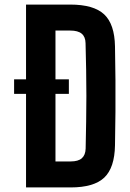

<svg xmlns="http://www.w3.org/2000/svg" viewBox="-20 -820 568 840"><path d="M41.7 -473H281.3V-409.3H41.7ZM93.9 0V-800H287.2Q389.8 -800 435.6 -757.3Q481.4 -714.6 483.1 -616.7Q484.6 -539.5 485.1 -469.9Q485.6 -400.4 485.1 -330.9Q484.6 -261.4 483.1 -184.2Q481.4 -85.8 436.1 -42.9Q390.8 0 288.9 0ZM222.7 -113.7H288.9Q322.2 -113.7 338 -127.6Q353.8 -141.6 354.7 -169.7Q355.9 -230 356.9 -287.1Q357.9 -344.3 357.9 -400.4Q357.9 -456.6 356.9 -513.9Q355.9 -571.2 354.3 -631.2Q353.8 -658.9 337.5 -672.6Q321.2 -686.3 287.2 -686.3H222.7Z"/></svg>

Font: Big Shoulders Thin
Style: Regular
Weight: 100
Version: Version 2.002